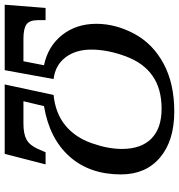

<svg xmlns="http://www.w3.org/2000/svg" viewBox="8 -762 765 821"><g transform="rotate(-90 390.5 -351.5)"><path d="M439.9 -713.9 395 -504.9Q316.9 -497.1 265.4 -455.1Q213.9 -413.1 189 -342.8Q164.1 -272.5 164.1 -212.9Q164.1 -130.4 208.3 -86.7Q252.4 -43 335.9 -43Q421.4 -43 476.8 -81.8Q532.2 -120.6 560.5 -197.3Q588.9 -273.9 588.9 -344.2Q588.9 -410.2 555.7 -453.9Q522.5 -497.6 462.9 -504.9L501 -713.9H780.8L767.1 -539.1H714.8V-571.8Q714.8 -607.4 697 -620.6Q679.2 -633.8 633.8 -633.8H539.1L522 -545.9Q603.5 -528.8 651.4 -468.3Q699.2 -407.7 699.2 -321.8Q699.2 -240.2 657 -160.6Q614.7 -81.1 529.5 -34.9Q444.3 11.2 324.2 11.2Q199.2 11.2 127.2 -49.8Q55.2 -110.8 55.2 -216.8Q55.2 -350.6 131.6 -436.5Q208 -522.5 347.2 -545.9L368.2 -633.8H272.9Q228 -633.8 203.9 -620.4Q179.7 -606.9 164.1 -571.8L149.9 -539.1H98.1L143.1 -713.9Z"/></g></svg>

Font: Droid Serif
Style: Italic
Weight: 400
Italic angle: -12°
Designer: Monotype Design team
Foundry: Monotype Imaging Inc.
Version: Version 1.03